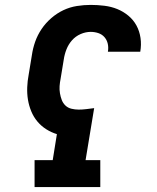

<svg xmlns="http://www.w3.org/2000/svg" viewBox="-20 -763 640 783"><path d="M121 0V-110H195L212 -216Q189 -223 168.5 -236Q148 -249 132.5 -267.5Q117 -286 107.5 -309Q98 -332 94 -356.5Q90 -381 91 -407Q92 -433 97 -459L110 -538Q114 -566 123.5 -593Q133 -620 149.5 -644.5Q166 -669 189 -689Q212 -709 238.5 -721.5Q265 -734 293.5 -738.5Q322 -743 350 -743Q378 -743 406 -739.5Q434 -736 458.5 -726Q483 -716 503.5 -699Q524 -682 536.5 -659Q549 -636 553 -608.5Q557 -581 552 -552H420Q423 -569 419.5 -584.5Q416 -600 406 -611.5Q396 -623 381 -628Q366 -633 350 -633Q329 -633 308.5 -624Q288 -615 273.5 -598.5Q259 -582 251 -561.5Q243 -541 240 -520L227 -441Q224 -426 223 -411.5Q222 -397 224.5 -382.5Q227 -368 232 -355Q237 -342 247 -332.5Q257 -323 271.5 -319.5Q286 -316 301 -316Q316 -316 332 -318Q348 -320 364 -322L329 -110H389V0Z"/></svg>

Font: Iosevka Etoile Extrabold
Style: Italic
Weight: 800
Italic angle: -9°
Designer: Belleve Invis
Foundry: Belleve Invis
Version: Version 22.1.2; ttfautohint (v1.8.4)